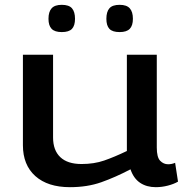

<svg xmlns="http://www.w3.org/2000/svg" viewBox="-20 -766 765 796"><path d="M270 10Q178 10 126.5 -36Q75 -82 75 -164V-539H200V-196Q200 -143 230 -114.5Q260 -86 318 -86Q370 -86 412 -100.5Q454 -115 506 -140V-539H630V-154Q630 -114 644 -99.5Q658 -85 677 -85Q692 -85 706 -91L718 -13Q701 -3 676 3.5Q651 10 626 10Q588 10 561 -8Q534 -26 521 -64Q458 -31 400 -10.5Q342 10 270 10ZM476 -633Q446 -633 433.5 -646.5Q421 -660 421 -688Q421 -717 433.5 -731.5Q446 -746 476 -746Q505 -746 518 -731.5Q531 -717 531 -688Q531 -660 518 -646.5Q505 -633 476 -633ZM236 -633Q207 -633 194 -646.5Q181 -660 181 -688Q181 -717 194 -731.5Q207 -746 236 -746Q266 -746 278.5 -731.5Q291 -717 291 -688Q291 -660 278.5 -646.5Q266 -633 236 -633Z"/></svg>

Font: Georama Extended Medium
Style: Regular
Weight: 500
Width: 7
Designer: Jean-Baptiste Levee
Foundry: Production Type
Version: Version 1.000